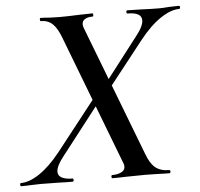

<svg xmlns="http://www.w3.org/2000/svg" viewBox="-77 -674 753 723"><g transform="rotate(-5 300.0 -312.5)"><path d="M320 -12Q340 -12 354 -19Q368 -26 368 -39Q368 -47 366 -51L178 -542Q164 -580 146.5 -596.5Q129 -613 102 -613Q99 -613 99 -619Q99 -625 102 -625Q114 -625 138 -623L173 -622Q202 -622 250 -624L298 -625Q301 -625 301 -619Q301 -613 298 -613Q280 -613 269 -606.5Q258 -600 258 -587Q258 -581 261 -573L449 -83Q463 -44 482.5 -28Q502 -12 535 -12Q539 -12 539 -6Q539 0 535 0Q510 0 496 -1L444 -2L369 -1Q350 0 320 0Q316 0 316 -6Q316 -12 320 -12ZM-25 -12Q6 -12 44.5 -37.5Q83 -63 124 -114L278 -310L294 -293L144 -100Q115 -64 115 -42Q115 -27 129.5 -19.5Q144 -12 169 -12Q173 -12 173 -6Q173 0 169 0Q139 0 121 -1L49 -2L11 -1Q-1 0 -25 0Q-29 0 -29 -6Q-29 -12 -25 -12ZM305 -331 453 -523Q483 -560 483 -583Q483 -613 430 -613Q426 -613 426 -619Q426 -625 430 -625L477 -624Q523 -622 550 -622Q564 -622 588 -624L624 -625Q629 -625 629 -619Q629 -613 624 -613Q593 -613 553.5 -586.5Q514 -560 473 -508L321 -315Z"/></g></svg>

Font: Cormorant Garamond SemiBold
Style: Italic
Weight: 600
Italic angle: -10°
Designer: Christian Thalmann (Catharsis Fonts)
Foundry: Catharsis Fonts
Version: Version 4.000